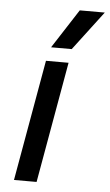

<svg xmlns="http://www.w3.org/2000/svg" viewBox="-52 -751 451 787"><g transform="rotate(5 173.5 -358.0)"><path d="M124 -498H217L129 0H36ZM244 -716H347L225 -555H140Z"/></g></svg>

Font: Chakra Petch Medium
Style: Italic
Weight: 500
Italic angle: -10°
Designer: Katatrad Aksorn Co.,Ltd.
Foundry: Cadson Demak Co.,Ltd.
Version: Version 1.000; ttfautohint (v1.6)